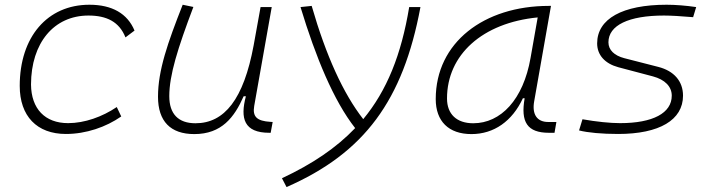

<svg xmlns="http://www.w3.org/2000/svg" viewBox="-20 -547 2970 798"><path d="M263.2 -35.2C167 -35.2 109.9 -94.7 108.9 -195.8C109.4 -368.7 204.1 -482.4 347.7 -482.4C423.3 -482.4 475.6 -456.5 501.5 -391.6L539.1 -419.9C509.8 -490.7 445.8 -527.3 351.6 -527.3C176.8 -527.3 62 -393.6 62 -189.9C62 -64.5 133.3 9.8 253.9 9.8C337.9 9.8 420.9 -19 483.9 -63L465.3 -102.1C405.3 -61.5 331.5 -35.2 263.2 -35.2Z M787.6 10.3C901.4 10.3 954.1 -59.6 992.7 -147H1002C977.5 -54.7 994.1 4.9 1099.6 4.9H1105L1113.3 -40L1104.5 -40.5C1047.4 -43.9 1028.8 -62 1036.6 -106.9L1109.4 -517.6H1063L1034.2 -358.4C992.7 -134.8 913.1 -34.7 792.5 -34.7C721.2 -34.7 683.6 -73.2 683.6 -147.5C683.6 -234.4 718.3 -345.2 783.7 -518.1L739.3 -527.3C676.8 -368.7 636.7 -254.4 636.7 -145C636.7 -43 688.5 10.3 787.6 10.3Z M1170.9 230.5C1494.6 88.9 1655.3 -129.9 1727.5 -517.6H1680.7C1647.9 -319.3 1587.9 -170.4 1489.7 -51.8C1406.7 -158.2 1335.4 -314.5 1275.4 -522.5L1229 -517.6C1292.5 -308.6 1366.7 -128.4 1456.1 -14.6C1377.4 67.9 1277.8 134.8 1151.9 193.8Z M1939.5 10.3C2032.7 10.3 2108.9 -43 2153.3 -138.7H2160.6C2143.1 -39.6 2171.4 4.9 2261.7 4.9H2284.7L2292.5 -40H2258.3C2211.9 -40 2190.4 -71.8 2200.2 -126L2270 -522.5H2261.2C1991.2 -522.5 1791 -370.1 1791 -135.3C1791 -43 1844.7 10.3 1939.5 10.3ZM1946.8 -34.7C1878.4 -34.7 1837.9 -72.3 1837.9 -137.7C1837.9 -319.3 1984.9 -452.1 2214.8 -474.6L2185.1 -306.2C2154.8 -132.8 2061.5 -34.7 1946.8 -34.7Z M2549.3 9.8C2720.7 9.8 2818.8 -48.3 2818.8 -149.4C2818.8 -209.5 2781.2 -252.4 2715.8 -269L2574.7 -305.2C2533.2 -315.9 2508.8 -339.4 2508.8 -371.1C2508.8 -441.9 2592.8 -482.4 2739.7 -482.4C2766.1 -482.4 2810.5 -480 2860.8 -475.6L2873.5 -517.6C2831.5 -523.9 2786.6 -527.3 2750.5 -527.3C2566.9 -527.3 2461.9 -468.8 2461.9 -366.7C2461.9 -318.4 2494.1 -282.7 2549.8 -267.6L2693.8 -229.5C2743.2 -216.3 2772 -187.5 2772 -149.4C2772 -77.1 2693.8 -35.2 2557.1 -35.2C2516.1 -35.2 2459.5 -41 2400.9 -51.3L2386.7 -4.9C2422.9 4.4 2481.9 9.8 2549.3 9.8Z"/></svg>

Font: Cascadia Code PL ExtraLight
Style: Italic
Weight: 200
Italic angle: -10°
Monospace: yes
Designer: Aaron Bell
Foundry: Saja Typeworks
Version: Version 2404.023